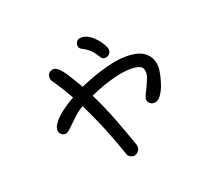

<svg xmlns="http://www.w3.org/2000/svg" viewBox="-104 -654 1013 889"><g transform="rotate(-20 402.5 -209.5)"><path d="M175.8 -366.2Q172.9 -371.1 171.9 -375.5Q170.9 -379.9 170.9 -384.8Q170.9 -398.4 179.7 -406.7Q188.5 -415 202.1 -415Q213.9 -415 227.1 -402.3Q240.2 -389.6 252.9 -370.6Q265.6 -351.6 277.8 -330.6Q290 -309.6 300.8 -292Q373 -323.2 433.1 -339.4Q493.2 -355.5 536.1 -355.5Q601.6 -355.5 631.8 -328.6Q662.1 -301.8 662.1 -256.8Q662.1 -246.1 657.2 -221.7Q652.3 -197.3 643.1 -171.9Q633.8 -146.5 619.6 -127.4Q605.5 -108.4 586.9 -108.4Q575.2 -108.4 565.9 -116.2Q556.6 -124 556.6 -137.7Q556.6 -146.5 563.5 -160.2Q570.3 -173.8 578.1 -189.9Q585.9 -206.1 592.8 -223.1Q599.6 -240.2 599.6 -254.9Q599.6 -278.3 583 -286.1Q566.4 -293.9 538.1 -293.9Q497.1 -293.9 441.4 -278.3Q385.7 -262.7 330.1 -237.3Q366.2 -164.1 393.6 -92.3Q420.9 -20.5 443.4 43.9Q444.3 47.9 444.8 50.8Q445.3 53.7 445.3 56.6Q445.3 71.3 435.5 80.6Q425.8 89.8 414.1 89.8Q399.4 89.8 386.7 77.1Q363.3 6.8 334.5 -64Q305.7 -134.8 269.5 -208Q245.1 -193.4 227.1 -176.8Q209 -160.2 194.8 -146Q180.7 -131.8 169.9 -123Q159.2 -114.3 150.4 -114.3Q139.6 -114.3 130.9 -122.1Q122.1 -129.9 122.1 -142.6Q122.1 -157.2 132.3 -172.4Q142.6 -187.5 159.2 -203.1Q175.8 -218.8 197.8 -233.4Q219.7 -248 242.2 -260.7L209 -316.4Q200.2 -329.1 192.4 -341.8Q184.6 -354.5 175.8 -366.2ZM361.3 -456.1Q350.6 -460.9 346.7 -467.3Q342.8 -473.6 342.8 -481.4Q342.8 -491.2 350.1 -500Q357.4 -508.8 372.1 -508.8Q400.4 -508.8 428.2 -483.4Q456.1 -458 470.7 -424.8Q473.6 -417 473.6 -410.2Q473.6 -397.5 464.4 -389.6Q455.1 -381.8 444.3 -381.8Q431.6 -381.8 425.8 -391.6Q411.1 -416 397 -430.7Q382.8 -445.3 361.3 -456.1Z"/></g></svg>

Font: Hi Melody
Style: Regular
Weight: 400
Designer: YoonDesign Inc.
Foundry: YoonDesign Inc.
Version: Version 3.00